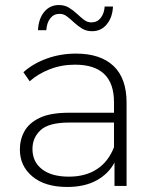

<svg xmlns="http://www.w3.org/2000/svg" viewBox="-20 -739 623 763"><path d="M435 0V-93Q411 -48 363.5 -22Q316 4 247 4Q159 4 109 -37.5Q59 -79 59 -145Q59 -185 77.5 -218Q96 -251 138.5 -271Q181 -291 254 -291H433V-333Q433 -482 278 -482Q224 -482 177 -463.5Q130 -445 98 -416L73 -452Q112 -487 166.5 -506.5Q221 -526 282 -526Q379 -526 431 -477Q483 -428 483 -331V0ZM433 -154V-252H255Q174 -252 141.5 -222Q109 -192 109 -147Q109 -96 147 -66.5Q185 -37 254 -37Q320 -37 365.5 -67Q411 -97 433 -154ZM346 -615Q323 -615 306 -625.5Q289 -636 274.5 -649.5Q260 -663 246.5 -673.5Q233 -684 217 -684Q194 -684 180 -666.5Q166 -649 164 -619H131Q133 -664 155.5 -691.5Q178 -719 214 -719Q237 -719 254 -708.5Q271 -698 285.5 -684.5Q300 -671 313.5 -660.5Q327 -650 343 -650Q366 -650 380 -667.5Q394 -685 396 -713H429Q427 -670 404.5 -642.5Q382 -615 346 -615Z"/></svg>

Font: Montserrat Light
Style: Regular
Weight: 300
Designer: Julieta Ulanovsky
Foundry: Julieta Ulanovsky
Version: Version 9.000; ttfautohint (v1.8.4.7-5d5b)